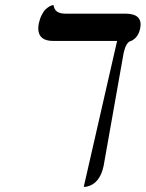

<svg xmlns="http://www.w3.org/2000/svg" viewBox="-20 -570 576 759"><path d="M468.8 -360.8 389.6 85.9Q374.5 157.2 321.8 168Q315.9 168.9 311 168.9L442.9 -408.2H189.9Q133.3 -408.2 131.3 -455.1Q131.3 -465.8 133.3 -477.1Q137.7 -497.1 145.3 -511.7Q152.8 -526.4 160.6 -533.4Q168.5 -540.5 175.5 -544.7Q182.6 -548.8 187.5 -549.3L191.9 -549.8Q195.3 -516.6 236.8 -516.1H478.5Q545.4 -514.6 534.2 -458Q526.4 -420.9 498.5 -408.2Q496.1 -407.2 494.6 -407.2Q477.5 -399.9 468.8 -360.8Z"/></svg>

Font: Linux Biolinum Slanted O
Style: Slanted
Weight: 400
Designer: Philipp H. Poll
Foundry: Philipp H. Poll
Version: Version 1.0.4